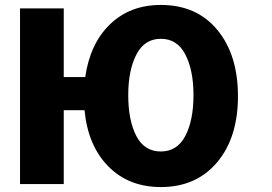

<svg xmlns="http://www.w3.org/2000/svg" viewBox="-20 -734 1100 777"><path d="M943 -345Q943 -177 858.5 -77Q774 23 631 23Q501 23 418.5 -60.5Q336 -144 322 -288H238V11H61V-700H238V-422H325Q344 -557 425 -635.5Q506 -714 631 -714Q776 -714 859.5 -613Q943 -512 943 -345ZM763 -349Q763 -450 730 -513.5Q697 -577 631 -577Q565 -577 532 -513.5Q499 -450 499 -349Q499 -247 531.5 -184Q564 -121 631 -121Q697 -121 730 -184Q763 -247 763 -349Z"/></svg>

Font: Repo
Style: ExtraBold
Weight: 800
Designer: Stefan Peev
Foundry: Context Ltd
Version: Version 001.000